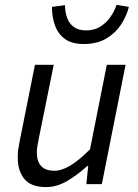

<svg xmlns="http://www.w3.org/2000/svg" viewBox="-20 -750 562 782"><path d="M167.6 12Q106.6 12 79.5 -20.8Q52.3 -53.6 52.3 -108.9Q52.3 -126.3 54.3 -141.2Q56.3 -156.2 60.3 -176L122.3 -486H198.8L138 -186.1Q134.6 -167.2 132.3 -154.6Q130 -142 130 -129.5Q130 -92.7 147.7 -73.6Q165.3 -54.5 202.9 -54.5Q230.9 -54.5 266.4 -75.7Q301.9 -96.9 346.7 -142.1L415 -486H491.4L394.8 0H331.6L339.3 -73.9H335.3Q297 -38.5 254.3 -13.3Q211.6 12 167.6 12ZM320.6 -570.7Q273.1 -570.7 244.8 -591Q216.6 -611.3 204.1 -645.9Q191.6 -680.4 191.6 -721.9L244.8 -729Q244.8 -701.6 253.1 -678.2Q261.4 -654.8 280.2 -640.5Q299 -626.2 331.8 -626.2Q364 -626.2 388.4 -641.5Q412.9 -656.8 429.6 -680.7Q446.4 -704.6 454.6 -730.3L504.9 -721.9Q495.9 -685 473.3 -650.3Q450.7 -615.5 413 -593.1Q375.3 -570.7 320.6 -570.7Z"/></svg>

Font: Source Sans Variable
Style: Italic
Weight: 200
Italic angle: -11°
Designer: Paul D. Hunt
Foundry: Adobe Systems Incorporated
Version: Version 3.006;hotconv 1.0.111;makeotfexe 2.5.65597